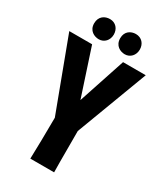

<svg xmlns="http://www.w3.org/2000/svg" viewBox="-252 -1111 1042 1209"><g transform="rotate(30 269.0 -506.0)"><path d="M269 -477 157 -818H-9L185 -300C184 -177 183 -86 180 0H353C352 -48 352 -74 352 -255V-300L547 -818H382ZM102 -939C102 -885 145 -866 177 -866C216 -866 245 -897 245 -939C245 -980 218 -1012 176 -1012C140 -1012 102 -991 102 -939ZM291 -940C291 -885 334 -866 366 -866C405 -866 434 -897 434 -939C434 -980 407 -1012 364 -1012C329 -1012 291 -991 291 -940Z"/></g></svg>

Font: Ranchers
Style: Regular
Weight: 400
Designer: Pablo Impallari, Brenda Gallo
Foundry: Pablo Impallari, Brenda Gallo
Version: Version 1.000